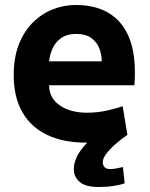

<svg xmlns="http://www.w3.org/2000/svg" viewBox="-20 -560 600 770"><path d="M376 190Q323 190 299.5 169.5Q276 149 276 119Q276 101 282.5 82.5Q289 64 301.5 46Q314 28 330 12Q329 12 327.5 12Q326 12 324 12Q235 12 170 -18.5Q105 -49 70 -109.5Q35 -170 35 -259Q35 -329 55.5 -381.5Q76 -434 111.5 -469.5Q147 -505 191.5 -522.5Q236 -540 283 -540Q361 -540 414 -509Q467 -478 494 -418Q521 -358 521 -270Q521 -257 520.5 -242.5Q520 -228 519 -218H177Q177 -167 219.5 -137.5Q262 -108 329 -108Q370 -108 408.5 -116.5Q447 -125 472 -134L491 -19Q474 -8 450.5 11.5Q427 31 409.5 52.5Q392 74 392 91Q392 101 398.5 109.5Q405 118 422 118Q432 118 444 116Q456 114 473 110L480 175Q465 181 436.5 185.5Q408 190 376 190ZM177 -314H388Q388 -342 378 -367Q368 -392 345.5 -408Q323 -424 286 -424Q250 -424 227 -408.5Q204 -393 192 -368Q180 -343 177 -314Z"/></svg>

Font: Ubuntu Sans Mono
Style: Bold
Weight: 700
Monospace: yes
Designer: Dalton Maag Ltd
Foundry: Dalton Maag Ltd
Version: Version 1.006